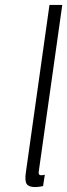

<svg xmlns="http://www.w3.org/2000/svg" viewBox="-20 -750 273 780"><path d="M181 -730 85 -49Q80 -15 88.5 -2.5Q97 10 123 10Q130 10 137.5 9Q145 8 155 6L162 -40Q151 -38 150 -38Q140 -38 138 -42.5Q136 -47 138 -57L233 -730Z"/></svg>

Font: Secuela ExtLt
Style: Italic
Weight: 200
Italic angle: -8°
Designer: Fernando Haro
Foundry: deFharo
Version: Version 1.704